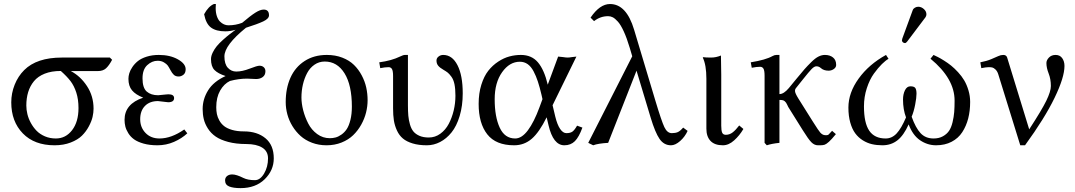

<svg xmlns="http://www.w3.org/2000/svg" viewBox="-20 -718 5405 965"><path d="M471.7 -360.8H335.9Q384.3 -335.4 417.2 -285.2Q450.2 -234.9 450.2 -171.9Q450.2 -152.3 445.3 -130.6Q440.4 -108.9 426.5 -82.8Q412.6 -56.6 391.8 -36.1Q371.1 -15.6 335.2 -1.7Q299.3 12.2 254.4 12.2Q152.8 12.2 94.7 -47.6Q36.6 -107.4 36.6 -203.6Q36.6 -249.5 53.7 -292.2Q70.8 -335 101.6 -365.7Q164.6 -428.7 291 -428.7H532.2L543.5 -417.5Q527.8 -388.2 512.7 -374.5Q497.6 -360.8 471.7 -360.8ZM260.7 -22Q310.1 -22 342.3 -63.7Q374.5 -105.5 374.5 -174.8Q374.5 -218.8 363.5 -252.7Q352.5 -286.6 334.5 -310.3Q316.4 -334 285.6 -361.3Q238.8 -361.3 204.6 -347.7Q170.4 -334 150.6 -309.8Q130.9 -285.6 121.6 -255.1Q112.3 -224.6 112.3 -187.5Q112.3 -166.5 117.7 -144.3Q123 -122.1 135 -100.1Q147 -78.1 163.8 -60.8Q180.7 -43.5 205.8 -32.7Q231 -22 260.7 -22Z M684.6 -118.7Q684.6 -77.6 711.4 -49.8Q738.3 -22 781.7 -22Q841.3 -22 906.2 -67.4L921.4 -47.9Q893.6 -22 854.5 -4.9Q815.4 12.2 771.5 12.2Q731.9 12.2 701.7 3.7Q671.4 -4.9 653.6 -17.8Q635.7 -30.8 624.8 -48.6Q613.8 -66.4 609.9 -82.5Q606 -98.6 606 -115.7Q606 -195.8 699.7 -227.1Q661.6 -242.2 643.6 -263.9Q625.5 -285.6 625.5 -321.8Q625.5 -335 629.9 -349.9Q634.3 -364.7 645.5 -381.3Q656.7 -397.9 673.1 -411.1Q689.5 -424.3 717 -433.1Q744.6 -441.9 778.3 -441.9Q834.5 -441.9 873.8 -419.9Q913.1 -397.9 913.1 -370.1Q913.1 -351.1 901.9 -342.3Q890.6 -333.5 877.9 -333.5Q862.8 -333.5 853.8 -341.8Q844.7 -350.1 836.4 -366.2Q828.6 -380.9 823 -388.7Q817.4 -396.5 804 -404.5Q790.5 -412.6 772.5 -412.6Q743.7 -412.6 720 -390.6Q696.3 -368.7 696.3 -324.2Q696.3 -276.4 717.5 -257.8Q738.8 -239.3 774.9 -239.3Q775.4 -239.3 787.1 -240.5Q798.8 -241.7 811.3 -242.9Q823.7 -244.1 826.2 -244.1Q855 -244.1 855 -225.1Q855 -204.1 825.2 -204.1Q821.3 -204.1 799.8 -207Q778.3 -210 773.9 -210Q732.4 -210 708.5 -185.5Q684.6 -161.1 684.6 -118.7Z M1164.1 -568.4Q1137.7 -560.5 1112.3 -560.5Q1066.4 -560.5 1040.8 -579.3Q1015.1 -598.1 1005.9 -646.5Q1027.8 -686.5 1055.2 -697.8H1064.9Q1064 -688.5 1064 -677.7Q1064 -654.8 1069.8 -637.2Q1075.7 -619.6 1085.4 -609.9Q1095.2 -600.1 1106 -595.5Q1116.7 -590.8 1127.9 -590.8Q1165 -590.8 1197.3 -603.5Q1239.3 -639.2 1263.7 -654.5Q1288.1 -669.9 1305.2 -669.9Q1332 -669.9 1332 -641.1Q1332 -624 1303 -610.4Q1273.9 -596.7 1216.3 -578.6Q1107.9 -490.7 1107.9 -434.6Q1107.9 -396 1125.2 -377.2Q1142.6 -358.4 1167.5 -358.4Q1197.3 -358.4 1234.9 -373Q1272.5 -387.7 1284.2 -387.7Q1297.4 -387.7 1305.7 -380.1Q1314 -372.6 1314 -359.9Q1314 -340.8 1300.5 -330.8Q1287.1 -320.8 1267.1 -320.8Q1259.8 -320.8 1244.1 -321.8Q1228.5 -322.8 1221.7 -322.8Q1179.7 -322.8 1135.7 -311Q1106 -296.9 1086.4 -262.7Q1066.9 -228.5 1066.9 -179.2Q1066.9 -160.6 1070.1 -144.8Q1073.2 -128.9 1082.5 -112.3Q1091.8 -95.7 1106.7 -84Q1121.6 -72.3 1147 -64.9Q1172.4 -57.6 1205.6 -57.6Q1272.9 -57.6 1314.5 -22.9Q1356 11.7 1356 78.1Q1356 138.2 1310.3 182.9Q1264.6 227.5 1189 227.5Q1152.3 227.5 1131.8 219.2Q1111.3 210.9 1111.3 188.5Q1111.3 174.8 1121.3 166.7Q1131.3 158.7 1147 158.7Q1168 158.7 1203.1 176.3Q1225.6 187.5 1261.2 187.5Q1287.6 187.5 1307.4 154.1Q1327.1 120.6 1327.1 78.1Q1327.1 42 1297.9 23.9Q1268.6 5.9 1217.8 5.9Q1166.5 5.9 1127.2 -4.6Q1087.9 -15.1 1064 -31.7Q1040 -48.3 1024.9 -72Q1009.8 -95.7 1004.2 -119.4Q998.5 -143.1 998.5 -169.9Q998.5 -219.7 1025.9 -263.9Q1053.2 -308.1 1113.8 -335.9Q1075.7 -348.1 1058.1 -366Q1040.5 -383.8 1040.5 -420.9Q1040.5 -436.5 1049.3 -454.3Q1058.1 -472.2 1069.8 -486.3Q1081.5 -500.5 1100.6 -517.6Q1119.6 -534.7 1132.3 -544.4Q1145 -554.2 1164.1 -568.4Z M1416 -205.1Q1416 -273.9 1439.7 -327.1Q1463.4 -380.4 1510.7 -411.1Q1558.1 -441.9 1622.6 -441.9Q1665.5 -441.9 1700.7 -428.2Q1735.8 -414.6 1759 -391.8Q1782.2 -369.1 1798.1 -339.1Q1814 -309.1 1820.8 -277.8Q1827.6 -246.6 1827.6 -214.4Q1827.6 -183.6 1819.8 -152.3Q1812 -121.1 1795.4 -91.3Q1778.8 -61.5 1755.1 -38.6Q1731.4 -15.6 1696.8 -1.7Q1662.1 12.2 1621.1 12.2Q1582 12.2 1548.3 -0.5Q1514.6 -13.2 1490.7 -34.7Q1466.8 -56.2 1449.7 -84.2Q1432.6 -112.3 1424.3 -143.1Q1416 -173.8 1416 -205.1ZM1612.3 -408.7Q1583.5 -408.7 1560.5 -392.8Q1537.6 -377 1523.7 -350.8Q1509.8 -324.7 1502.4 -293.2Q1495.1 -261.7 1495.1 -228Q1495.1 -197.8 1503.9 -163.6Q1512.7 -129.4 1529.1 -97.4Q1545.4 -65.4 1574 -44.4Q1602.5 -23.4 1637.7 -23.4Q1652.8 -23.4 1666.7 -27.1Q1680.7 -30.8 1696 -41.5Q1711.4 -52.2 1722.7 -69.1Q1733.9 -85.9 1741.2 -115.2Q1748.5 -144.5 1748.5 -182.1Q1748.5 -290 1711.7 -349.4Q1674.8 -408.7 1612.3 -408.7Z M2030.3 -189Q2030.3 -158.2 2032.2 -136.5Q2034.2 -114.7 2040.5 -92.5Q2046.9 -70.3 2058.1 -56.9Q2069.3 -43.5 2088.6 -35.2Q2107.9 -26.9 2135.3 -26.9Q2167 -26.9 2193.1 -45.9Q2219.2 -64.9 2235.4 -95.5Q2251.5 -126 2260.3 -162.6Q2269 -199.2 2269 -236.8Q2269 -271 2264.2 -294.7Q2259.3 -318.4 2248.5 -332.8Q2237.8 -347.2 2230 -353.3Q2222.2 -359.4 2208 -367.7Q2190.9 -377.4 2182.4 -387.7Q2173.8 -397.9 2173.8 -413.6Q2173.8 -425.8 2184.1 -433.8Q2194.3 -441.9 2207.5 -441.9Q2252.9 -441.9 2279.3 -390.4Q2305.7 -338.9 2305.7 -249Q2305.7 -186 2290.3 -135Q2274.9 -84 2249.5 -52.5Q2224.1 -21 2192.1 -4.4Q2160.2 12.2 2125.5 12.2Q2084.5 12.2 2054 2.9Q2023.4 -6.3 2004.9 -22Q1986.3 -37.6 1975.1 -62Q1963.9 -86.4 1959.7 -112.5Q1955.6 -138.7 1955.6 -173.3V-335.4Q1955.6 -361.8 1950 -371.1Q1944.3 -380.4 1933.1 -380.4Q1915.5 -380.4 1891.1 -375.5L1886.2 -404.8Q1948.2 -413.1 1991.2 -434.1Q2006.8 -441.9 2015.1 -441.9H2030.3Z M2757.3 -189 2771 -131.3Q2780.8 -91.3 2795.2 -70.1Q2809.6 -48.8 2826.7 -48.8Q2846.2 -48.8 2856.9 -56.4Q2867.7 -64 2880.4 -86.4L2907.2 -76.7Q2890.1 -29.3 2869.4 -8.5Q2848.6 12.2 2816.4 12.2Q2760.3 12.2 2736.8 -88.9L2727.5 -128.4Q2690.4 -53.2 2652.6 -20.5Q2614.7 12.2 2564 12.2Q2472.2 12.2 2429 -43Q2385.7 -98.1 2385.7 -195.8Q2385.7 -249 2399.2 -292Q2412.6 -335 2434.1 -362.3Q2455.6 -389.6 2483.9 -408.2Q2512.2 -426.8 2540.5 -434.3Q2568.8 -441.9 2597.7 -441.9Q2652.3 -441.9 2683.8 -404.5Q2715.3 -367.2 2732.9 -293V-292L2785.2 -433.6Q2792.5 -433.6 2808.8 -431.2Q2825.2 -428.7 2833 -428.7Q2840.8 -428.7 2856 -431.2Q2871.1 -433.6 2877 -433.6ZM2706.5 -219.7 2701.7 -241.2Q2692.4 -280.8 2683.3 -308.3Q2674.3 -335.9 2661.6 -359.9Q2648.9 -383.8 2631.8 -395.8Q2614.7 -407.7 2592.8 -407.7Q2541 -407.7 2503.7 -355.2Q2466.3 -302.7 2466.3 -219.2Q2466.3 -131.3 2491.5 -76.7Q2516.6 -22 2569.3 -22Q2602.5 -22 2633.3 -63.2Q2664.1 -104.5 2691.4 -178.7Z M3436 -60.1Q3422.4 -30.3 3398.2 -9Q3374 12.2 3352.5 12.2Q3316.9 12.2 3294.9 -19.8Q3272.9 -51.8 3250.5 -126L3179.2 -362.8L3036.6 0Q2985.8 2.9 2961.4 12.2L2936.5 0L3157.7 -435.1L3145 -478Q3130.4 -526.9 3115 -560.3Q3099.6 -593.8 3085.4 -609.4Q3071.3 -625 3060.1 -630.9Q3048.8 -636.7 3036.6 -636.7Q2997.1 -636.7 2965.8 -611.8L2948.2 -629.4Q2994.6 -697.8 3045.9 -697.8Q3128.4 -697.8 3167 -568.8L3273.4 -213.9Q3304.7 -109.4 3319.1 -79.1Q3333.5 -48.8 3356.4 -48.8Q3374.5 -48.8 3386.5 -54Q3398.4 -59.1 3413.6 -76.7Z M3530.3 -322.3Q3530.3 -391.1 3512.2 -428.7L3514.6 -430.7Q3524.9 -428.7 3553.7 -428.7Q3579.1 -428.7 3603.5 -439Q3605 -375 3605 -342.8V-86.4Q3605 -62 3609.6 -51.3Q3614.3 -40.5 3627.9 -40.5Q3647 -40.5 3662.6 -52.7Q3678.2 -64.9 3695.3 -87.4L3716.3 -69.8Q3697.3 -37.1 3669.9 -12.5Q3642.6 12.2 3613.3 12.2Q3571.8 12.2 3551 -9.8Q3530.3 -31.7 3530.3 -71.3Z M4182.6 -391.6Q4182.6 -379.4 4170.9 -371.1Q4159.2 -362.8 4144.5 -362.8Q4120.1 -362.8 4105.5 -376Q4095.7 -384.8 4083 -384.8Q4072.8 -384.8 4059.3 -371.1Q4045.9 -357.4 4014.2 -317.4L3979.5 -273.9Q3975.6 -269 3975.6 -261.2Q3975.6 -250 3992.7 -222.7L4065.4 -106.9Q4095.2 -59.6 4103 -51.3Q4114.7 -38.6 4127.9 -38.6Q4129.4 -38.6 4131.8 -38.6Q4134.3 -38.6 4135.3 -38.6Q4140.6 -38.6 4144.5 -41.7Q4148.4 -44.9 4162.1 -60.5Q4180.7 -43.9 4181.2 -43.9Q4159.7 -17.6 4146.5 -5.6Q4133.3 6.3 4124.8 9.3Q4116.2 12.2 4102.5 12.2Q4101.1 12.2 4097.2 12.2Q4093.3 12.2 4090.8 12.2Q4073.2 12.2 4058.1 -2.9Q4043 -18.1 4015.1 -63L3941.9 -180.2Q3939.9 -184.1 3936.5 -191.4Q3933.1 -198.7 3930.9 -201.7Q3928.7 -204.6 3924.6 -208.7Q3920.4 -212.9 3913.8 -214.4Q3907.2 -215.8 3897.5 -215.8V0Q3858.9 3.9 3834 12.2L3822.8 0V-337.4Q3822.8 -363.8 3817.1 -373Q3811.5 -382.3 3800.3 -382.3Q3782.7 -382.3 3758.3 -377.4L3753.4 -404.8Q3828.6 -417 3862.3 -436Q3872.6 -441.9 3882.3 -441.9H3897.5V-245.1Q3919.4 -245.1 3944.8 -275.4L3982.9 -321.8Q4009.8 -354.5 4023.4 -370.1Q4037.1 -385.7 4057.4 -405.8Q4077.6 -425.8 4093.8 -433.8Q4109.9 -441.9 4126 -441.9Q4150.9 -441.9 4166.7 -429.2Q4182.6 -416.5 4182.6 -391.6Z M4595.2 -684.1Q4610.4 -684.1 4623.3 -672.6Q4636.2 -661.1 4636.2 -646Q4636.2 -637.7 4631.3 -630.9L4539.6 -509.3Q4533.7 -501.5 4528.3 -501.5Q4522.5 -501.5 4517.8 -505.6Q4513.2 -509.8 4513.2 -515.1Q4513.2 -517.6 4515.1 -524.4L4567.4 -667Q4570.3 -674.8 4578.4 -679.4Q4586.4 -684.1 4595.2 -684.1ZM4856 -205.6Q4856 -160.6 4846.2 -122.6Q4836.4 -84.5 4816.4 -53.7Q4796.4 -22.9 4762.7 -5.4Q4729 12.2 4684.6 12.2Q4641.6 12.2 4604.5 -12.9Q4567.4 -38.1 4546.9 -92.8Q4522 -37.1 4490.2 -12.5Q4458.5 12.2 4415 12.2Q4386.7 12.2 4362.5 6.6Q4338.4 1 4316.2 -12.9Q4293.9 -26.9 4278.3 -48.1Q4262.7 -69.3 4253.4 -102.3Q4244.1 -135.3 4244.1 -177.2Q4244.1 -252 4295.7 -323.2Q4347.2 -394.5 4433.1 -441.9L4445.8 -422.4Q4431.6 -414.6 4412.6 -396Q4393.6 -377.4 4372.3 -348.1Q4351.1 -318.8 4336.7 -274.9Q4322.3 -231 4322.3 -183.6Q4322.3 -100.1 4348.9 -61Q4375.5 -22 4431.2 -22Q4462.9 -22 4486.6 -47.4Q4510.3 -72.8 4533.7 -127.9Q4518.6 -167.5 4518.6 -217.8Q4518.6 -244.1 4528.3 -264.2Q4538.1 -284.2 4555.7 -284.2Q4574.7 -284.2 4580.6 -275.4Q4586.4 -266.6 4586.4 -247.1Q4586.4 -227.1 4579.6 -191.9Q4572.8 -156.7 4562 -131.3Q4582 -75.2 4606.9 -48.6Q4631.8 -22 4671.9 -22Q4699.2 -22 4719 -33Q4738.8 -43.9 4750 -60.5Q4761.2 -77.1 4767.6 -103.8Q4773.9 -130.4 4775.9 -154.8Q4777.8 -179.2 4777.8 -212.4Q4777.8 -323.2 4656.7 -422.9L4671.9 -441.9Q4683.1 -436.5 4694.1 -431.2Q4705.1 -425.8 4724.6 -413.6Q4744.1 -401.4 4760.5 -388.2Q4776.9 -375 4795.2 -355.2Q4813.5 -335.4 4826.2 -314Q4838.9 -292.5 4847.4 -264.2Q4856 -235.8 4856 -205.6Z M4997.6 -343.8Q4992.7 -359.9 4983.4 -368.7Q4974.1 -377.4 4967 -378.9Q4960 -380.4 4949.2 -380.4Q4936.5 -380.4 4912.1 -375.5L4907.2 -404.8Q4939.5 -411.1 4962.2 -420.7Q4984.9 -430.2 4997.3 -436Q5009.8 -441.9 5022.5 -441.9Q5038.1 -441.9 5042 -428.7L5152.8 -67.9Q5215.8 -164.6 5238.8 -211.7Q5261.7 -258.8 5261.7 -285.6Q5261.7 -320.3 5250.5 -348.9Q5239.3 -377.4 5239.3 -401.4Q5239.3 -415.5 5252 -428.7Q5264.6 -441.9 5285.6 -441.9Q5307.1 -441.9 5318.6 -425.8Q5330.1 -409.7 5330.1 -386.7Q5330.1 -329.1 5280.5 -226.6Q5231 -124 5131.8 12.2H5107.9Z"/></svg>

Font: Libertinage
Style: l
Weight: 400
Designer: OSP
Foundry: OSP
Version: Version 1.0; 2008; OFL relea